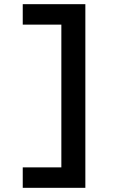

<svg xmlns="http://www.w3.org/2000/svg" viewBox="-20 -790 540 920"><path d="M389 110H89V12H274V-672H89V-770H389Z"/></svg>

Font: M PLUS Code Latin SemiBold
Style: Regular
Weight: 600
Designer: Coji Morishita
Foundry: UNDERFOREST DESIGN
Version: Version 1.002; ttfautohint (v1.8.3)